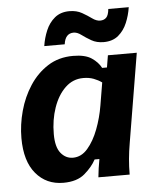

<svg xmlns="http://www.w3.org/2000/svg" viewBox="-51 -740 653 795"><g transform="rotate(-5 275.0 -343.0)"><path d="M180.8 10Q110 10 66.7 -41.7Q23.3 -93.3 23.3 -189.2Q23.3 -245 38.8 -301.7Q54.2 -358.3 85 -405.4Q115.8 -452.5 160.8 -481.2Q205.8 -510 265.8 -510Q315.8 -510 342.5 -492.1Q369.2 -474.2 381.7 -450H401.7L410 -500H530L468.3 -130Q462.5 -96.7 459.6 -65Q456.7 -33.3 456.7 0H326.7Q328.3 -16.7 331.2 -37.5Q334.2 -58.3 337.5 -75H317.5Q301.7 -45 269.6 -17.5Q237.5 10 180.8 10ZM229.2 -90Q264.2 -90 290.4 -120.4Q316.7 -150.8 334.6 -197.9Q352.5 -245 360.8 -295L376.7 -390Q361.7 -400.8 342.9 -407.9Q324.2 -415 300 -415Q256.7 -415 225 -384.6Q193.3 -354.2 175.8 -303.8Q158.3 -253.3 158.3 -194.2Q158.3 -140 178.8 -115Q199.2 -90 229.2 -90ZM150.8 -560.8Q155.8 -594.2 168.8 -625Q181.7 -655.8 205.8 -675.8Q230 -695.8 266.7 -695.8Q296.7 -695.8 318.8 -683.3Q340.8 -670.8 357.9 -658.3Q375 -645.8 390.8 -645.8Q406.7 -645.8 416.2 -655.4Q425.8 -665 428.3 -690.8H513.3Q508.3 -657.5 495.4 -626.7Q482.5 -595.8 458.8 -575.8Q435 -555.8 397.5 -555.8Q368.3 -555.8 346.7 -568.3Q325 -580.8 308.3 -593.3Q291.7 -605.8 276.7 -605.8Q241.7 -605.8 235.8 -560.8Z"/></g></svg>

Font: Familjen Grotesk
Style: Bold Italic
Weight: 700
Italic angle: -9.46201°
Designer: Anders Wikstroem, Jonas Baeckman, Matilda Gysing, Kristian Moeller
Foundry: Familjen STHLM AB
Version: Version 2.002; ttfautohint (v1.8.4.7-5d5b)